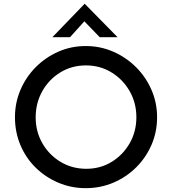

<svg xmlns="http://www.w3.org/2000/svg" viewBox="-20 -973 896 1001"><path d="M58 -362Q58 -437 86.5 -504Q115 -571 166 -622.5Q217 -674 284 -703.5Q351 -733 427 -733Q503 -733 570.5 -703.5Q638 -674 689.5 -622.5Q741 -571 770 -504Q799 -437 799 -362Q799 -285 770 -218Q741 -151 689.5 -100Q638 -49 570.5 -20.5Q503 8 427 8Q351 8 284 -20.5Q217 -49 166 -99Q115 -149 86.5 -216.5Q58 -284 58 -362ZM166 -361Q166 -287 201 -226Q236 -165 296 -129Q356 -93 430 -93Q503 -93 562 -129Q621 -165 656 -226Q691 -287 691 -362Q691 -437 655.5 -498.5Q620 -560 560.5 -596Q501 -632 428 -632Q354 -632 294.5 -595.5Q235 -559 200.5 -497.5Q166 -436 166 -361ZM500 -779 409 -873 437 -881 345 -779H253L421 -953H422L593 -779Z"/></svg>

Font: Reem Kufi Fun
Style: Regular
Weight: 400
Designer: Khaled Hosny
Version: Version 1.005